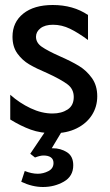

<svg xmlns="http://www.w3.org/2000/svg" viewBox="-20 -523 440 768"><path d="M190 -69Q147 -69 102.5 -90Q58 -111 21 -144V-45Q63 -19 103 -4.5Q143 10 194 10Q247 10 286.5 -9.5Q326 -29 347.5 -62.5Q369 -96 369 -138Q369 -181 347.5 -211Q326 -241 295.5 -259.5Q265 -278 217 -299Q170 -320 147 -336Q124 -352 124 -376Q124 -396 142 -410Q160 -424 192 -424Q227 -424 260 -408Q293 -392 332 -363V-463Q273 -503 191 -503Q116 -503 73 -468.5Q30 -434 30 -376Q30 -336 49.5 -309Q69 -282 97 -265.5Q125 -249 170 -230Q224 -205 249.5 -186Q275 -167 275 -135Q275 -101 250.5 -85Q226 -69 190 -69ZM229 0H163L101 92L120 107Q141 99 154 99Q173 99 183.5 106.5Q194 114 194 129Q194 151 173.5 161.5Q153 172 131 172Q107 172 79 161L65 204Q109 225 152 225Q198 225 235.5 203.5Q273 182 273 138Q273 102 248 86Q223 70 191 70H187Z"/></svg>

Font: Geom
Style: Regular
Weight: 400
Version: Version 1.102